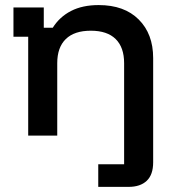

<svg xmlns="http://www.w3.org/2000/svg" viewBox="-20 -529 662 749"><path d="M363.3 200V111.7H464.2V-282.5Q464.2 -344.2 431.2 -376.7Q398.3 -409.2 334.2 -409.2Q270 -409.2 236.7 -376.7Q203.3 -344.2 203.3 -282.5V0H90V-385.8H32.5V-500H150.8V-420.8H185.8Q212.5 -463.3 257.1 -486.2Q301.7 -509.2 365 -509.2Q465 -509.2 521.2 -452.9Q577.5 -396.7 577.5 -302.5V104.2Q577.5 152.5 552.5 176.2Q527.5 200 481.7 200Z"/></svg>

Font: Funnel Display Medium
Style: Regular
Weight: 500
Designer: NORD ID, Kristian Moeller
Foundry: Dicotype
Version: Version 1.000